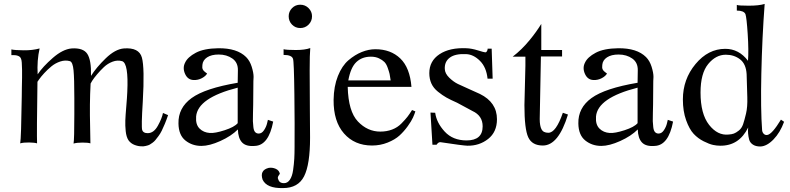

<svg xmlns="http://www.w3.org/2000/svg" viewBox="-20 -730 4030 979"><path d="M837 -143Q829 -119 820.5 -98.5Q812 -78 804.5 -63Q797 -48 788 -36Q779 -24 772.5 -16Q766 -8 757.5 -2Q749 4 744 7Q739 10 731.5 12Q724 14 721.5 14.5Q719 15 712 16H706Q688 17 667.5 9.5Q647 2 635 -15Q624 -32 621 -61Q618 -90 619 -116Q620 -142 624 -188.5Q628 -235 629 -261Q636 -407 603 -418Q579 -425 554 -415.5Q529 -406 510 -388Q491 -370 475 -351Q459 -332 450 -318L442 -304Q439 -249 438.5 -196Q438 -143 439.5 -84.5Q441 -26 441 1Q429 -3 400.5 -3Q372 -3 355 2Q357 -7 358 -46.5Q359 -86 359 -147.5Q359 -209 359 -230Q359 -330 355 -371.5Q351 -413 337 -418Q313 -425 287.5 -416.5Q262 -408 242 -391.5Q222 -375 205.5 -357Q189 -339 180 -326L171 -313Q167 -47 169 1Q157 -3 128.5 -3.5Q100 -4 83 1Q88 -25 91 -239Q91 -252 91.5 -284Q92 -316 92.5 -333.5Q93 -351 92.5 -374Q92 -397 91 -411Q90 -425 87 -431Q80 -451 38 -449V-478Q55 -474 100.5 -473.5Q146 -473 182 -483Q168 -422 172 -351Q198 -390 249 -434.5Q300 -479 345 -483Q404 -487 425 -455.5Q446 -424 444 -343Q471 -386 519 -432.5Q567 -479 611 -483Q689 -489 703.5 -436.5Q718 -384 708 -211Q700 -85 705 -67Q710 -51 733 -51Q764 -51 785 -89Q806 -127 811 -154Z M1373 -110Q1350 11 1280 14Q1235 18 1214.5 -3.5Q1194 -25 1193 -70Q1159 -36 1103.5 -11Q1048 14 1007 14Q960 14 925.5 -13.5Q891 -41 890 -100Q888 -180 957 -230Q1026 -280 1192 -308L1193 -371Q1194 -411 1165 -431.5Q1136 -452 1095 -452Q1058 -452 1036 -437.5Q1014 -423 1012 -399Q1010 -384 1014 -376Q1018 -368 1026 -362.5Q1034 -357 1036 -355Q1029 -342 1009.5 -331.5Q990 -321 967 -322Q937 -323 923.5 -353.5Q910 -384 924 -411Q937 -439 978.5 -461Q1020 -483 1093 -484Q1189 -485 1235 -439Q1254 -420 1263.5 -389.5Q1273 -359 1273 -338L1272 -317L1271 -196Q1271 -183 1270 -154Q1269 -125 1269.5 -112Q1270 -99 1272 -81.5Q1274 -64 1281 -56.5Q1288 -49 1299 -49Q1315 -49 1326.5 -66.5Q1338 -84 1342 -102L1346 -119ZM1192 -283Q988 -231 980 -136V-134Q977 -95 997.5 -74.5Q1018 -54 1050 -52Q1076 -50 1125.5 -66Q1175 -82 1192 -102Z M1571 -647Q1571 -622 1553.5 -604.5Q1536 -587 1511 -587Q1486 -587 1469 -604.5Q1452 -622 1452 -647Q1452 -671 1469 -688.5Q1486 -706 1511 -706Q1536 -706 1553.5 -688.5Q1571 -671 1571 -647ZM1562 -485Q1559 -455 1559 -370Q1559 -285 1560 -170Q1561 -55 1561 -28Q1561 109 1530.5 169Q1500 229 1423 229Q1340 231 1319 186Q1303 138 1350 126Q1368 123 1385.5 130.5Q1403 138 1407 156Q1406 158 1403 162Q1400 166 1399 168Q1398 170 1397 173.5Q1396 177 1397.5 181.5Q1399 186 1402 192Q1409 204 1428 204Q1446 204 1458 186.5Q1470 169 1474.5 137.5Q1479 106 1480.5 79.5Q1482 53 1482 19Q1482 8 1482 3Q1483 -80 1481 -249Q1479 -418 1474 -430Q1468 -450 1426 -450V-479Q1442 -475 1488.5 -475Q1535 -475 1562 -485Z M2098 -162Q2094 -149 2086 -131Q2078 -113 2059 -86.5Q2040 -60 2017 -39Q1994 -18 1956.5 -3Q1919 12 1877 12Q1788 12 1734 -49.5Q1680 -111 1681 -221Q1682 -290 1703 -342.5Q1724 -395 1757 -423Q1790 -451 1825 -465Q1860 -479 1894 -479Q1972 -479 2021 -432Q2070 -385 2078 -287H1753Q1756 -162 1805 -110.5Q1854 -59 1919 -59Q1952 -59 1979.5 -69.5Q2007 -80 2027 -100.5Q2047 -121 2057.5 -134.5Q2068 -148 2081 -169ZM1972 -320Q1969 -342 1966.5 -353Q1964 -364 1957 -384Q1950 -404 1940 -414Q1930 -424 1912.5 -432.5Q1895 -441 1871 -441Q1826 -441 1797 -413.5Q1768 -386 1756 -320Z M2514 -122Q2514 -57 2469 -21.5Q2424 14 2363 13Q2338 12 2226 -5Q2215 -6 2206 8H2185L2175 -156L2199 -155Q2206 -104 2247.5 -59Q2289 -14 2359 -14Q2441 -14 2441 -86Q2441 -140 2389 -164L2311 -206Q2277 -221 2256.5 -232.5Q2236 -244 2213 -262.5Q2190 -281 2179.5 -304.5Q2169 -328 2169 -357Q2169 -419 2221 -453.5Q2273 -488 2359 -484Q2385 -483 2417 -473Q2449 -463 2455 -463Q2459 -463 2462 -467.5Q2465 -472 2466 -477Q2467 -482 2466 -482H2487L2492 -329H2466Q2460 -387 2427.5 -419.5Q2395 -452 2358 -454Q2302 -457 2274 -436.5Q2246 -416 2248 -378Q2249 -355 2270.5 -334Q2292 -313 2314.5 -302Q2337 -291 2376 -274Q2415 -257 2427 -251Q2514 -208 2514 -122Z M2876 -146Q2828 12 2748 12Q2693 12 2673.5 -30Q2654 -72 2654 -194Q2654 -221 2656.5 -292.5Q2659 -364 2659 -395V-441H2594Q2640 -476 2681 -526Q2714 -566 2740 -608V-475H2846V-442H2738V-438Q2738 -413 2735 -278Q2732 -143 2732 -123Q2732 -89 2741 -71Q2750 -53 2776 -53Q2815 -53 2850 -155Z M3412 -110Q3389 11 3319 14Q3274 18 3253.5 -3.5Q3233 -25 3232 -70Q3198 -36 3142.5 -11Q3087 14 3046 14Q2999 14 2964.5 -13.5Q2930 -41 2929 -100Q2927 -180 2996 -230Q3065 -280 3231 -308L3232 -371Q3233 -411 3204 -431.5Q3175 -452 3134 -452Q3097 -452 3075 -437.5Q3053 -423 3051 -399Q3049 -384 3053 -376Q3057 -368 3065 -362.5Q3073 -357 3075 -355Q3068 -342 3048.5 -331.5Q3029 -321 3006 -322Q2976 -323 2962.5 -353.5Q2949 -384 2963 -411Q2976 -439 3017.5 -461Q3059 -483 3132 -484Q3228 -485 3274 -439Q3293 -420 3302.5 -389.5Q3312 -359 3312 -338L3311 -317L3310 -196Q3310 -183 3309 -154Q3308 -125 3308.5 -112Q3309 -99 3311 -81.5Q3313 -64 3320 -56.5Q3327 -49 3338 -49Q3354 -49 3365.5 -66.5Q3377 -84 3381 -102L3385 -119ZM3231 -283Q3027 -231 3019 -136V-134Q3016 -95 3036.5 -74.5Q3057 -54 3089 -52Q3115 -50 3164.5 -66Q3214 -82 3231 -102Z M3978 -109Q3958 -54 3924 -19Q3890 16 3857 17Q3833 17 3818.5 7Q3804 -3 3800 -18Q3796 -33 3794.5 -49.5Q3793 -66 3795 -80Q3749 14 3652 13Q3635 13 3616 9Q3597 5 3568 -9.5Q3539 -24 3517 -47.5Q3495 -71 3478.5 -117Q3462 -163 3462 -223Q3462 -326 3526.5 -403.5Q3591 -481 3678 -481Q3748 -481 3794 -420Q3798 -472 3792.5 -556.5Q3787 -641 3781 -658Q3773 -676 3737 -676V-705Q3744 -701 3797.5 -701Q3851 -701 3879 -710Q3866 -537 3862 -354Q3858 -171 3866 -66Q3867 -55 3874.5 -47.5Q3882 -40 3893 -42Q3917 -46 3962 -120ZM3787 -352Q3784 -404 3753.5 -427.5Q3723 -451 3681 -451Q3630 -451 3591 -403.5Q3552 -356 3552 -258Q3552 -149 3595.5 -93.5Q3639 -38 3695 -44Q3711 -45 3722 -49Q3733 -53 3747.5 -64.5Q3762 -76 3769 -96.5Q3776 -117 3784 -151Q3792 -185 3790.5 -234Q3789 -283 3787 -352Z"/></svg>

Font: GFS Artemisia
Style: Regular
Weight: 400
Designer: Takis Katsoulidis and George D. Matthiopoulos
Foundry: Takis Katsoulidis and George D. Matthiopoulos
Version: Version 1.0